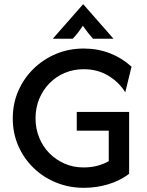

<svg xmlns="http://www.w3.org/2000/svg" viewBox="-20 -864 686 896"><path d="M371.5 12.5Q302.1 12.5 241.7 -12.2Q181.2 -36.8 135.8 -81.2Q90.3 -125.7 64.9 -184.4Q39.6 -243.1 39.6 -311.8Q39.6 -380.6 65.3 -439.6Q91 -498.6 136.5 -543.1Q181.9 -587.5 241.7 -612.5Q301.4 -637.5 370.8 -637.5Q436.1 -637.5 493.1 -615.3Q550 -593.1 593.8 -552.8L564.6 -433.3Q535.4 -480.6 485.4 -510.8Q435.4 -541 370.8 -541Q322.9 -541 281.9 -523.6Q241 -506.2 210.4 -475Q179.9 -443.8 162.8 -402.1Q145.8 -360.4 145.8 -311.8Q145.8 -263.9 162.8 -221.9Q179.9 -179.9 210.4 -149Q241 -118.1 281.6 -100.3Q322.2 -82.6 370.1 -82.6Q404.2 -82.6 433.7 -90.3Q463.2 -97.9 487.5 -111.8V-254.2H338.2V-341.7H582.6V-52.8Q540.3 -20.8 485.8 -4.2Q431.2 12.5 371.5 12.5ZM226.4 -683.3 367.4 -843.8H368.8L509.7 -683.3H413.9Q401.4 -697.2 390.6 -711.1Q379.9 -725 366.7 -743.8Q354.2 -725 343.4 -711.1Q332.6 -697.2 319.4 -683.3Z"/></svg>

Font: Afacad Flux Medium
Style: Regular
Weight: 500
Designer: Kristian Moeller
Foundry: Dicotype
Version: Version 1.100